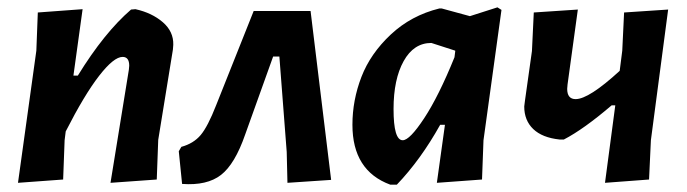

<svg xmlns="http://www.w3.org/2000/svg" viewBox="-20 -494 1871 523"><path d="M29 4 79 -356 83 -460 205 -469 180 -288H192Q264 -405 337 -468L349 -469Q394 -459 423.5 -433.5Q453 -408 452 -372L451 -359L411 -113L407 -5L281 4L331 -304L332 -315Q332 -339 314 -339Q290 -339 250 -287.5Q210 -236 159 -136L156 -112L152 -5Z M671 -464H826L882 -4L763 4L761 -80L741 -340H724L648 -128Q620 -47 582 -17.5Q544 12 476 7L467 -82L474 -94Q507 -103 526.5 -126Q546 -149 569 -208Z M1177 -471H1183L1260 -450L1335 -474L1346 -467L1297 -112L1293 -5L1170 4L1192 -154H1179Q1126 -59 1061 9H1043Q940 -29 940 -154Q940 -221 964.5 -284.5Q989 -348 1044.5 -400Q1100 -452 1177 -471ZM1052 -197Q1052 -112 1077 -112Q1096 -112 1135.5 -172Q1175 -232 1218 -338L1220 -354V-356L1155 -377Q1107 -377 1079.5 -327.5Q1052 -278 1052 -197Z M1554 -468 1526 -264 1525 -252Q1525 -224 1548 -224Q1584 -224 1668 -301L1675 -356L1680 -460L1800 -468L1753 -112L1748 -5L1628 4L1656 -207H1646Q1570 -142 1516 -114H1504Q1457 -119 1432.5 -142.5Q1408 -166 1408 -204L1410 -220L1429 -355L1434 -460Z"/></svg>

Font: Alegreya Sans
Style: Bold Italic
Weight: 700
Italic angle: -7°
Designer: Juan Pablo del Peral
Foundry: Huerta Tipografica
Version: Version 2.007